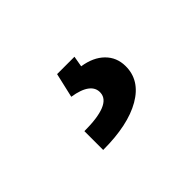

<svg xmlns="http://www.w3.org/2000/svg" viewBox="-49 -153 544 544"><g transform="rotate(-45 223.0 119.0)"><path d="M188.9 -2.8H258.5L252.8 29.8Q294.7 36.2 318.4 59.7Q342 83.1 342.3 117.9Q343 175.4 286 208.5Q229 241.5 129.3 241.5V166.2Q235.8 166.2 238.6 122.2Q240.1 102.3 223.2 89.3Q206.3 76.3 171.9 71Z"/></g></svg>

Font: Karasuma Gothic
Style: Black
Weight: 900
Designer: Rasmus Andersson / Ryoko Nishizuka
Foundry: Genbu
Version: Version 1.00